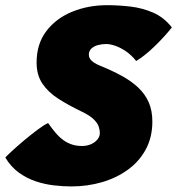

<svg xmlns="http://www.w3.org/2000/svg" viewBox="-38 -694 668 724"><path d="M231.5 9Q200 9 165.2 5Q130.5 1 96.2 -10.5Q62 -22 32.5 -43.5Q3 -65 -18 -100Q-13 -106 6.8 -124.2Q26.5 -142.5 52.8 -164.5Q79 -186.5 103.8 -205Q128.5 -223.5 143.5 -230Q158 -209 172 -192.8Q186 -176.5 201.2 -165.5Q216.5 -154.5 233.8 -149Q251 -143.5 271 -143.5Q290 -143.5 305.2 -150.2Q320.5 -157 329.5 -168.2Q338.5 -179.5 338.5 -192.5Q338.5 -203.5 334.2 -216.5Q330 -229.5 315.5 -244Q301 -258.5 269.5 -273.5Q220.5 -297 182.2 -321.5Q144 -346 122 -378.5Q100 -411 100 -458Q100 -528.5 136.8 -576.8Q173.5 -625 234.2 -649.8Q295 -674.5 366.5 -674.5Q409 -674.5 454 -669.2Q499 -664 539.8 -646.2Q580.5 -628.5 610 -590.5Q581.5 -554.5 543.8 -518.2Q506 -482 475.5 -464Q457.5 -486.5 437 -500.5Q416.5 -514.5 397 -521.2Q377.5 -528 362 -528Q346.5 -528 331.5 -524Q316.5 -520 306.8 -511Q297 -502 297 -487Q297 -480 301.2 -472.8Q305.5 -465.5 315.2 -458.8Q325 -452 341 -445.5Q385.5 -427.5 421.5 -407.8Q457.5 -388 483.2 -363.8Q509 -339.5 522.8 -308.2Q536.5 -277 536.5 -236Q536.5 -176.5 511.8 -130.8Q487 -85 444.2 -54Q401.5 -23 346.5 -7Q291.5 9 231.5 9Z"/></svg>

Font: Grandstander Thin Black
Style: Italic
Weight: 900
Italic angle: -15°
Version: Version 1.200